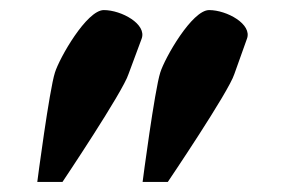

<svg xmlns="http://www.w3.org/2000/svg" viewBox="-20 -818 565 381"><path d="M186 -798C152 -798 98 -703 89 -674C78 -640 54 -458 54 -457H104C104 -457 224 -636 235 -671L261 -741C272 -770 221 -798 186 -798ZM395 -798C361 -798 307 -703 298 -674C287 -640 263 -458 263 -457H313C313 -457 434 -636 445 -671L470 -741C481 -770 430 -798 395 -798Z"/></svg>

Font: Drag You Down
Style: Regular
Weight: 400
Designer: Robert Jablonski
Foundry: Cannot Into Space Fonts
Version: Version 0.97